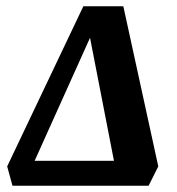

<svg xmlns="http://www.w3.org/2000/svg" viewBox="-20 -595 568 615"><path d="M20 0 3 -62 247 -575H375L487 -62L456 0ZM91 -80H345L259 -522H290Z"/></svg>

Font: Rasa
Style: Bold Italic
Weight: 700
Italic angle: -7.10001°
Designer: Anna Giedrys (Yrsa+Rasa design), David Brezina (Yrsa art-direction, Rasa art-direction, design)
Foundry: Rosetta Type Foundry
Version: Version 2.004